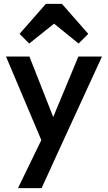

<svg xmlns="http://www.w3.org/2000/svg" viewBox="-20 -772 558 992"><path d="M216 5 11 -480H132L272 -124H237L385 -480H507L284 5ZM73 200 222 -107 284 5 195 200ZM131 -547 81 -597 217 -752H300L436 -597L386 -547L222 -680L296 -679Z"/></svg>

Font: Outfit Thin Medium
Style: Regular
Weight: 500
Version: Version 1.100;gftools[0.9.27]